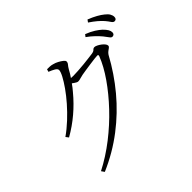

<svg xmlns="http://www.w3.org/2000/svg" viewBox="-184 -1055 1369 1369"><g transform="rotate(-45 500.0 -371.0)"><path d="M139 -318Q185 -350 230 -392Q275 -434 313.5 -478Q352 -522 381.5 -564Q411 -606 428 -638.5Q445 -671 445 -687Q445 -700 426.5 -711Q408 -722 382 -732L388 -752Q401 -752 416 -751.5Q431 -751 446 -746Q463 -742 481.5 -732Q500 -722 513 -711.5Q526 -701 526 -693Q526 -680 517 -670Q508 -660 497 -641Q482 -613 464 -587Q465 -587 467 -587Q478 -586 487 -586Q506 -586 536.5 -588Q567 -590 598.5 -593Q630 -596 655 -599.5Q680 -603 690 -604Q712 -607 719.5 -616Q727 -625 739 -625Q747 -625 760.5 -618.5Q774 -612 786.5 -602.5Q799 -593 807.5 -582.5Q816 -572 816 -563Q816 -554 807.5 -548Q799 -542 789 -534.5Q779 -527 771 -515Q704 -391 614 -283Q524 -175 411 -88.5Q298 -2 162 57L146 34Q243 -16 333 -86Q423 -156 499 -236.5Q575 -317 632 -399Q689 -481 717 -554Q720 -562 717 -566Q715 -568 709 -568Q701 -568 679.5 -565.5Q658 -563 631 -559Q604 -555 579.5 -551.5Q555 -548 540 -545Q524 -542 509.5 -537.5Q495 -533 485 -533Q474 -533 459 -544Q451 -549 442 -556Q424 -530 403 -506Q351 -443 289 -390.5Q227 -338 155 -297ZM836 -635Q820 -654 798 -675.5Q776 -697 744 -720L757 -737Q796 -722 823.5 -704.5Q851 -687 868 -671Q887 -652 895.5 -637.5Q904 -623 904 -609Q904 -598 898 -592Q892 -586 882 -586Q872 -586 862 -600.5Q852 -615 836 -635ZM923 -703Q905 -723 884.5 -740.5Q864 -758 830 -781L843 -799Q881 -784 908.5 -768.5Q936 -753 953 -739Q974 -723 983 -707.5Q992 -692 992 -677Q992 -665 986.5 -659Q981 -653 971 -653Q959 -653 949 -668.5Q939 -684 923 -703Z"/></g></svg>

Font: Early Summer Mincho Light
Style: Regular
Weight: 300
Designer: GuiWonder
Version: Version 1.002